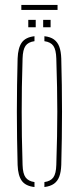

<svg xmlns="http://www.w3.org/2000/svg" viewBox="-20 -750 318 774"><path d="M51 -85Q49.5 -138.5 48.8 -192.2Q48 -246 48 -299.5Q48 -353 48.8 -406.8Q49.5 -460.5 51 -514Q52.5 -557 67.8 -578.5Q83 -600 119 -604V-584Q93.5 -580.5 82.8 -565Q72 -549.5 71 -514Q69 -450.5 68.2 -399Q67.5 -347.5 67.5 -299.5Q67.5 -251.5 68.2 -200Q69 -148.5 71 -85Q72 -50 83.2 -34.8Q94.5 -19.5 119 -16V4Q83 0 67.8 -21.2Q52.5 -42.5 51 -85ZM159 4V-16Q184 -19.5 195 -34.8Q206 -50 207 -85Q209 -148.5 210 -200Q211 -251.5 211 -299.5Q211 -347.5 210 -399Q209 -450.5 207 -514Q206 -549.5 195.2 -565Q184.5 -580.5 159 -584V-604Q183 -601.5 197.5 -591Q212 -580.5 219 -561.8Q226 -543 227 -514Q228.5 -460.5 229.2 -406.8Q230 -353 230 -299.5Q230 -246 229.2 -192.2Q228.5 -138.5 227 -85Q226 -57 219 -38.2Q212 -19.5 197.5 -9.2Q183 1 159 4ZM154 -640V-670H184V-640ZM94 -640V-670H124V-640ZM66 -730H212V-710H66Z"/></svg>

Font: Big Shoulders Stencil Display SC Thin
Style: Regular
Weight: 100
Designer: Patric King
Foundry: XO Type Co
Version: Version 2.001